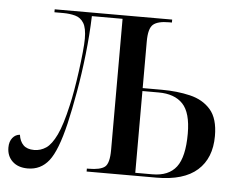

<svg xmlns="http://www.w3.org/2000/svg" viewBox="-44 -588 816 648"><g transform="rotate(5 364.0 -264.5)"><path d="M72 7Q39 7 20 -11Q1 -29 1 -58Q1 -78 11 -90.5Q21 -103 36 -104Q39 -82 51.5 -69.5Q64 -57 88 -57Q110 -57 128.5 -69.5Q147 -82 163.5 -116.5Q180 -151 195 -218Q200 -239 205.5 -270.5Q211 -302 215.5 -335.5Q220 -369 223 -399Q226 -429 226 -446Q226 -482 215.5 -499Q205 -516 186.5 -521Q168 -526 146 -526H116V-536H514V-526H504Q466 -526 450.5 -512.5Q435 -499 435 -455V-297H500Q552 -297 596 -286.5Q640 -276 666 -246Q692 -216 692 -157Q692 -82 646 -41Q600 0 508 0H271V-10H277Q316 -10 331.5 -22Q347 -34 347 -80V-524H243Q241 -461 233.5 -394Q226 -327 215 -265Q204 -203 193 -156Q171 -63 143.5 -28Q116 7 72 7ZM493 -10Q548 -10 574 -44Q600 -78 600 -157Q600 -228 572 -257.5Q544 -287 490 -287H435V-10Z"/></g></svg>

Font: Noto Serif Display Condensed
Style: Regular
Weight: 400
Width: 3
Designer: Monotype Design Team
Foundry: Monotype Imaging Inc.
Version: Version 2.009